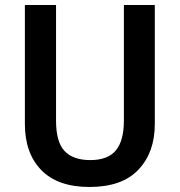

<svg xmlns="http://www.w3.org/2000/svg" viewBox="-20 -734 716 764"><path d="M596 -240Q596 -128 531 -59Q466 10 336 10Q210 10 144.5 -57Q79 -124 79 -241V-714H203V-254Q203 -169 237 -133Q271 -97 339 -97Q409 -97 441 -135.5Q473 -174 473 -255V-714H596Z"/></svg>

Font: Noto Sans Sinhala SemiCondensed SemiBold
Style: Regular
Weight: 600
Width: 4
Designer: Jelle Bosma - Monotype Design Team
Foundry: Monotype Imaging Inc.
Version: Version 2.006; ttfautohint (v1.8.4.7-5d5b)